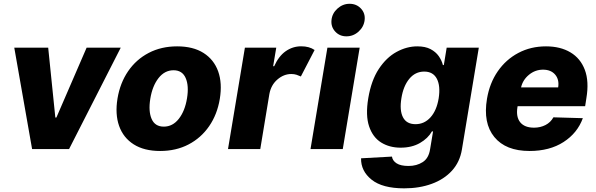

<svg xmlns="http://www.w3.org/2000/svg" viewBox="-20 -802 3209 1033"><path d="M629.6 -545.5 351.6 0H152.7L56.8 -545.5H239.3L277.7 -169.7H283.4L446 -545.5Z M841.6 10.3Q755.7 10.3 699.6 -25.2Q643.5 -60.7 620.9 -124.3Q598.4 -187.9 612.2 -272Q626.1 -355.8 669.4 -419Q712.7 -482.2 780.2 -517.4Q847.7 -552.6 933.2 -552.6Q1019.2 -552.6 1075.1 -517Q1131 -481.5 1153.8 -418Q1176.5 -354.4 1162.6 -269.9Q1148.8 -186.4 1105.3 -123.2Q1061.8 -60 994.5 -24.9Q927.2 10.3 841.6 10.3ZM861.2 -120.7Q909.1 -120.7 942.1 -162.8Q975.1 -204.9 986.2 -273.4Q997.2 -340.6 978.9 -382.3Q960.6 -424 913.7 -424Q865.8 -424 832.7 -381.6Q799.7 -339.1 788.7 -271Q777.7 -203.5 795.8 -162.1Q813.9 -120.7 861.2 -120.7Z M1206.7 0 1297.6 -545.5H1466.3L1449.6 -446H1455.3Q1479.4 -500 1517.2 -526.5Q1555 -552.9 1600.5 -552.9Q1643.8 -552.9 1672.6 -533L1598.7 -390.6Q1588.1 -395.6 1575.5 -399.7Q1562.9 -403.8 1547.2 -403.8Q1506.7 -403.8 1472.5 -374.3Q1438.2 -344.8 1429.3 -296.2L1380.3 0Z M1650.6 0 1741.5 -545.5H1915.1L1824.2 0ZM1843.7 -606.5Q1807.2 -606.5 1783.6 -632.1Q1759.9 -657.7 1763.5 -693.9Q1767 -730.1 1795.6 -755.9Q1824.2 -781.6 1860.8 -781.6Q1898.1 -781.6 1922.1 -755.9Q1946 -730.1 1941.8 -693.9Q1937.5 -657.7 1909.3 -632.1Q1881 -606.5 1843.7 -606.5Z M2154.5 211.3Q2037.3 211.3 1979.2 164.6Q1921.2 117.9 1922.6 49.7L2088.8 40.5Q2092 62.9 2114 76.9Q2136 90.9 2178.3 90.9Q2221.9 90.9 2254.3 70.1Q2286.6 49.4 2294 0.7L2310 -95.2H2304Q2282.7 -57.5 2239.2 -32.5Q2195.7 -7.5 2135.3 -7.5Q2075.6 -7.5 2030.7 -35.3Q1985.8 -63.2 1965.9 -122Q1946 -180.8 1961.3 -273.4Q1977.3 -369.3 2018.1 -431.1Q2058.9 -492.9 2113.6 -522.7Q2168.3 -552.6 2225.1 -552.6Q2268.1 -552.6 2296.2 -537.8Q2324.2 -523.1 2340.4 -500.2Q2356.5 -477.3 2362.9 -452.1H2367.9L2383.2 -545.5H2556.1L2465.2 2.1Q2454.2 69.6 2411.6 116.3Q2369 163 2302.7 187.1Q2236.5 211.3 2154.5 211.3ZM2215.6 -133.9Q2263.1 -133.9 2296.3 -170.8Q2329.5 -207.7 2340.2 -273.4Q2350.5 -339.8 2330.3 -378.4Q2310 -416.9 2262.4 -416.9Q2214.1 -416.9 2182 -377.8Q2149.9 -338.8 2139.6 -273.4Q2128.9 -208.1 2148.1 -171Q2167.3 -133.9 2215.6 -133.9Z M2829.2 10.3Q2701 10.3 2639.6 -64.8Q2578.1 -139.9 2600.1 -270.6Q2614.3 -355.1 2658.2 -418.5Q2702.1 -481.9 2768.8 -517.2Q2835.6 -552.6 2917.6 -552.6Q2995 -552.6 3049.2 -520.2Q3103.3 -487.9 3126.6 -426Q3149.9 -364 3134.9 -274.1L3128.2 -230.8H2764.9L2763.8 -224.4Q2755.7 -172.6 2779.1 -143.8Q2802.6 -115.1 2853.3 -115.1Q2887.1 -115.1 2914.8 -129.3Q2942.5 -143.5 2957.4 -170.8L3115.8 -166.2Q3086.6 -85.9 3011.9 -37.8Q2937.1 10.3 2829.2 10.3ZM2783.4 -331.7H2983Q2989.7 -373.6 2967 -400.4Q2944.2 -427.2 2901.6 -427.2Q2859.4 -427.2 2826 -399.7Q2792.6 -372.2 2783.4 -331.7Z"/></svg>

Font: Inter UI Extra Bold
Style: Italic
Weight: 800
Italic angle: 9.39999°
Designer: Rasmus Andersson
Foundry: rsms
Version: 3.2;8d6f07862